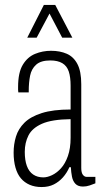

<svg xmlns="http://www.w3.org/2000/svg" viewBox="-20 -743 409 775"><path d="M148 12Q121 12 100 3Q79 -6 64.5 -23Q50 -40 42.5 -66.5Q35 -93 35 -127Q35 -161 44.5 -192Q54 -223 78.5 -247.5Q103 -272 148.5 -286.5Q194 -301 265 -301V-397Q265 -432 257.5 -454.5Q250 -477 231.5 -488Q213 -499 183 -499Q145 -499 126 -482Q107 -465 101.5 -437.5Q96 -410 96 -376V-370H54Q53 -375 53 -380Q53 -385 53 -392Q53 -450 72 -481.5Q91 -513 121.5 -525.5Q152 -538 186 -538Q222 -538 249.5 -526Q277 -514 292.5 -484.5Q308 -455 308 -403V-65Q308 -46 314.5 -37.5Q321 -29 330 -29H365V-3Q355 1 342 5.5Q329 10 315 10Q295 10 284.5 -1Q274 -12 270.5 -30Q267 -48 266 -68H260Q250 -45 234 -27Q218 -9 197 1.5Q176 12 148 12ZM155 -27Q171 -27 190 -36Q209 -45 226 -63.5Q243 -82 254 -113Q265 -144 265 -187V-262Q189 -261 149.5 -243.5Q110 -226 95 -196.5Q80 -167 80 -130Q80 -96 88.5 -73Q97 -50 114 -38.5Q131 -27 155 -27ZM90 -591 157 -723H203L272 -591H231L168 -711H192L128 -591Z"/></svg>

Font: Archivo ExtraCondensed Thin
Style: Regular
Weight: 250
Width: 2
Designer: Hector Gatti
Foundry: Omnibus-Type
Version: Version 2.001